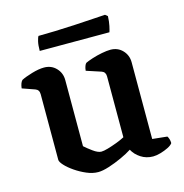

<svg xmlns="http://www.w3.org/2000/svg" viewBox="-99 -746 804 841"><g transform="rotate(-15 302.5 -325.0)"><path d="M245 4Q220 4 193 -7.5Q166 -19 142 -35.5Q118 -52 103.5 -68Q89 -84 89 -93V-391Q89 -411 72 -417L15 -437Q18 -462 28 -472Q45 -481 77 -490.5Q109 -500 133 -500Q166 -500 187.5 -477.5Q209 -455 209 -423V-123Q222 -111 244 -95Q266 -79 281 -79Q292 -79 311 -84.5Q330 -90 351.5 -98Q373 -106 390 -115V-391Q390 -411 373 -417L306 -439Q307 -451 310.5 -460Q314 -469 318 -472Q328 -477 349.5 -484Q371 -491 394.5 -495.5Q418 -500 434 -500Q467 -500 488.5 -477.5Q510 -455 510 -423V-75L577 -68Q580 -64 583 -55.5Q586 -47 586 -36Q580 -27 564 -19Q548 -11 529 -5.5Q510 0 495 0Q464 0 439.5 -16Q415 -32 403 -55Q383 -42 353.5 -28.5Q324 -15 294.5 -5.5Q265 4 245 4ZM134 -575Q134 -601 138 -618Q142 -635 146 -640Q178 -640 222.5 -641.5Q267 -643 313 -645.5Q359 -648 396 -650.5Q433 -653 451 -654L462 -645Q461 -620 457 -601.5Q453 -583 450 -575Z"/></g></svg>

Font: Texturina SemiBold
Style: Regular
Weight: 600
Designer: Guillermo Torres Carreño
Foundry: Omnibus-Type
Version: Version 1.002; ttfautohint (v1.8.3)